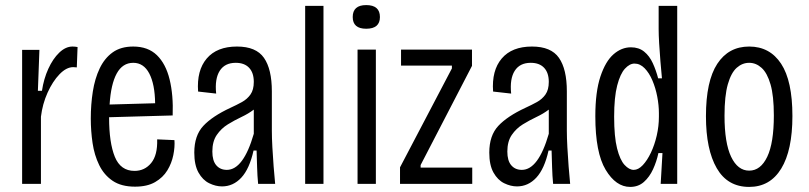

<svg xmlns="http://www.w3.org/2000/svg" viewBox="-20 -723 3182 755"><path d="M67 0V-527H135L129 -366H145Q152 -413 170 -452.5Q188 -492 213 -516Q238 -540 265 -540Q270 -540 275 -539.5Q280 -539 285 -538L282 -458Q276 -459 268 -459Q241 -459 214 -431Q187 -403 167 -358.5Q147 -314 141 -264V0Z M511 11Q457 11 423 -12Q389 -35 370 -74Q351 -113 344 -160.5Q337 -208 337 -257Q337 -312 345 -363Q353 -414 372 -454Q391 -494 423 -517Q455 -540 504 -540Q562 -540 597 -506Q632 -472 647 -410.5Q662 -349 659 -269L409 -262V-260Q409 -162 431.5 -106.5Q454 -51 509 -51Q549 -51 574.5 -82Q600 -113 598 -175L666 -172Q668 -145 661.5 -113Q655 -81 638 -53Q621 -25 590 -7Q559 11 511 11ZM504 -476Q462 -476 439 -434Q416 -392 411 -312L590 -317Q589 -392 567 -434Q545 -476 504 -476Z M853 10Q828 10 802.5 -2.5Q777 -15 760.5 -44.5Q744 -74 744 -123Q744 -190 779.5 -228Q815 -266 886 -299Q910 -310 931 -321.5Q952 -333 965 -351.5Q978 -370 978 -401Q978 -437 959.5 -456.5Q941 -476 907 -476Q864 -476 844 -444.5Q824 -413 830 -355L759 -363Q753 -446 793 -493Q833 -540 912 -540Q987 -540 1018 -495.5Q1049 -451 1049 -364V-209Q1049 -182 1051 -144.5Q1053 -107 1056 -68.5Q1059 -30 1062 0H995Q992 -31 991 -65.5Q990 -100 989 -131H977Q961 -59 929 -24.5Q897 10 853 10ZM872 -55Q937 -55 978 -197V-292Q957 -276 929.5 -263Q902 -250 876 -234Q850 -218 832.5 -192.5Q815 -167 815 -127Q815 -91 830.5 -73Q846 -55 872 -55Z M1180 0V-700H1252V0Z M1386 0V-528H1458V0ZM1420 -610Q1367 -610 1367 -656Q1367 -703 1420 -703Q1474 -703 1474 -656Q1474 -610 1420 -610Z M1553 0V-65L1757 -454V-465H1557V-528H1836V-464L1634 -74V-64H1837V0Z M2013 10Q1988 10 1962.5 -2.5Q1937 -15 1920.5 -44.5Q1904 -74 1904 -123Q1904 -190 1939.5 -228Q1975 -266 2046 -299Q2070 -310 2091 -321.5Q2112 -333 2125 -351.5Q2138 -370 2138 -401Q2138 -437 2119.5 -456.5Q2101 -476 2067 -476Q2024 -476 2004 -444.5Q1984 -413 1990 -355L1919 -363Q1913 -446 1953 -493Q1993 -540 2072 -540Q2147 -540 2178 -495.5Q2209 -451 2209 -364V-209Q2209 -182 2211 -144.5Q2213 -107 2216 -68.5Q2219 -30 2222 0H2155Q2152 -31 2151 -65.5Q2150 -100 2149 -131H2137Q2121 -59 2089 -24.5Q2057 10 2013 10ZM2032 -55Q2097 -55 2138 -197V-292Q2117 -276 2089.5 -263Q2062 -250 2036 -234Q2010 -218 1992.5 -192.5Q1975 -167 1975 -127Q1975 -91 1990.5 -73Q2006 -55 2032 -55Z M2458 12Q2402 12 2361.5 -55.5Q2321 -123 2321 -266Q2321 -362 2341 -422Q2361 -482 2392.5 -509.5Q2424 -537 2461 -537Q2492 -537 2513 -520Q2534 -503 2547 -474.5Q2560 -446 2568 -415H2583Q2580 -445 2577 -481.5Q2574 -518 2572 -552Q2570 -586 2570 -608V-700H2643V0H2578L2585 -121H2569Q2562 -88 2548 -57.5Q2534 -27 2512 -7.5Q2490 12 2458 12ZM2472 -55Q2490 -55 2507.5 -73.5Q2525 -92 2539.5 -122.5Q2554 -153 2562.5 -190Q2571 -227 2571 -264V-278Q2571 -309 2564.5 -343Q2558 -377 2545.5 -406.5Q2533 -436 2515 -454.5Q2497 -473 2475 -473Q2456 -473 2437.5 -453Q2419 -433 2407 -387Q2395 -341 2395 -264Q2395 -185 2406.5 -139.5Q2418 -94 2436 -74.5Q2454 -55 2472 -55Z M2926 12Q2841 12 2798.5 -61.5Q2756 -135 2756 -266Q2756 -404 2800.5 -472Q2845 -540 2926 -540Q3007 -540 3051.5 -472.5Q3096 -405 3096 -267Q3096 -132 3052 -60Q3008 12 2926 12ZM2926 -52Q2971 -52 2997 -106.5Q3023 -161 3023 -269Q3023 -346 3010 -391Q2997 -436 2975 -456Q2953 -476 2926 -476Q2899 -476 2877 -456.5Q2855 -437 2842 -391.5Q2829 -346 2829 -268Q2829 -161 2855 -106.5Q2881 -52 2926 -52Z"/></svg>

Font: Bricolage Grotesque 12pt Condensed Light
Style: Regular
Weight: 300
Width: 3
Designer: Mathieu Triay
Foundry: Atelier Triay
Version: Version 1.001; ttfautohint (v1.8.4.7-5d5b);gftools[0.9.33.de